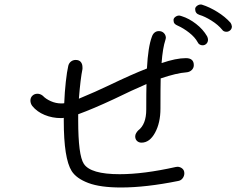

<svg xmlns="http://www.w3.org/2000/svg" viewBox="-20 -873 1049 852"><path d="M966 -741Q948 -763 918.5 -781.5Q889 -800 865 -807Q846 -813 846 -833Q846 -840 853 -846Q860 -852 869 -853Q875 -853 877 -852Q909 -842 944 -820.5Q979 -799 1003 -772Q1007 -767 1009 -756Q1009 -745 1001.5 -738.5Q994 -732 985 -732Q972 -732 966 -741ZM857 -686Q845 -708 819.5 -728Q794 -748 769 -759Q759 -763 754.5 -768.5Q750 -774 750 -784Q750 -792 758 -798Q766 -804 775 -804Q778 -804 787 -801Q819 -791 850 -767Q881 -743 899 -712Q903 -704 903 -697Q903 -686 896 -679Q889 -672 879 -672Q872 -672 866 -675.5Q860 -679 857 -686ZM840 -584Q840 -571 830.5 -562Q821 -553 807 -552Q764 -549 693 -525Q692 -485 692 -391Q692 -328 668 -284Q644 -240 608 -240Q596 -240 588 -247.5Q580 -255 580 -268Q580 -275 584 -282Q588 -289 593 -294Q629 -321 629 -387Q629 -466 630 -500Q567 -473 485 -433Q393 -390 327 -366V-338Q327 -184 352 -146Q382 -100 511 -100Q617 -100 760 -132Q763 -133 769 -133Q781 -132 789.5 -124.5Q798 -117 798 -104Q798 -92 790.5 -82Q783 -72 771 -70Q627 -41 517 -41Q425 -41 372 -61Q319 -81 298 -114Q263 -170 263 -337V-350Q259 -349 250 -349Q212 -349 178 -363Q144 -377 123 -403Q115 -414 115 -427Q115 -440 124 -448.5Q133 -457 146 -457Q159 -457 170 -448Q183 -434 205.5 -424Q228 -414 252 -414Q261 -414 265 -415Q267 -465 272 -510Q277 -555 283 -581Q286 -593 295 -600Q304 -607 316 -607Q331 -607 338.5 -598Q346 -589 346 -574V-567Q337 -523 330 -435Q407 -467 463 -494Q567 -544 632 -569Q637 -665 654 -710Q658 -722 666 -728.5Q674 -735 685 -735Q698 -735 706.5 -727Q715 -719 716 -707Q716 -702 714 -696Q702 -660 697 -593Q761 -615 805 -615Q840 -615 840 -584Z"/></svg>

Font: Tsukimi Rounded
Style: Regular
Weight: 400
Designer: Takashi Funayama
Foundry: Takashi Funayama
Version: Version 1.032; ttfautohint (v1.8.3)